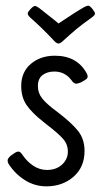

<svg xmlns="http://www.w3.org/2000/svg" viewBox="-20 -651 356 679"><path d="M172 -398Q147 -398 130.5 -385.5Q114 -373 114 -346Q114 -322 129.5 -302.5Q145 -283 183 -255Q233 -217 256 -188Q279 -159 279 -117Q279 -60 240 -26Q201 8 144 8Q103 8 68 -14Q33 -36 10 -72Q7 -78 7 -83Q7 -94 26 -106Q38 -115 45 -115Q52 -115 59 -104Q75 -80 97.5 -65Q120 -50 146 -50Q179 -50 199.5 -69Q220 -88 220 -115Q220 -141 202.5 -160.5Q185 -180 151 -206L131 -222Q93 -252 74 -279.5Q55 -307 55 -347Q55 -396 89 -425Q123 -454 174 -454Q253 -454 287 -391Q290 -385 290 -381Q290 -375 285 -371Q280 -367 267 -360Q255 -355 250 -355Q241 -355 233 -367Q210 -398 172 -398ZM170 -582 118 -623Q107 -630 104 -630Q98 -630 87 -618Q86 -617 82 -612Q78 -607 78 -603Q78 -597 88 -588Q128 -553 173 -505Q181 -497 187 -497Q191 -497 198 -502Q231 -532 249.5 -547.5Q268 -563 303 -588Q316 -597 316 -603Q316 -607 308 -618Q298 -631 292 -631Q288 -631 278 -626Q251 -611 187 -568Z"/></svg>

Font: Farsan
Style: Regular
Weight: 400
Version: Version 1.001g;PS 1.001;hotconv 1.0.86;makeotf.lib2.5.63406 